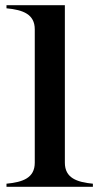

<svg xmlns="http://www.w3.org/2000/svg" viewBox="-20 -720 390 740"><path d="M5 -12V0H338V-12C276 -18 230 -34 230 -93V-700H5V-688C69 -682 114 -665 114 -607V-93C114 -34 68 -18 5 -12Z"/></svg>

Font: Sprat Medium
Style: Regular
Weight: 500
Designer: Ethan Nakache
Foundry: Collletttivo
Version: Version 2.000;Glyphs 3.2 (3217)